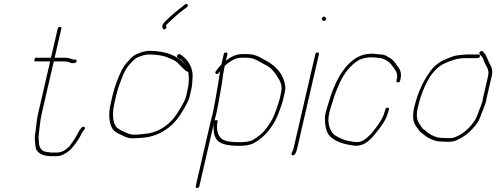

<svg xmlns="http://www.w3.org/2000/svg" viewBox="-20 -730 2450 948"><path d="M275.8 -597C269.8 -597 266.1 -594 264.8 -588L231.7 -445H155.7C153.1 -445 151.4 -442 150.7 -436C148.6 -430 148.9 -427 151.6 -427H227.6L167.6 -167C161 -138.6 159.8 -113.1 156.3 -88L153.2 -66C150.2 -44.1 153.6 -19.5 156.2 -1C160.8 20.6 182.8 35.5 210 39L225.5 41H258.5C275.6 41 287.4 36.6 299.3 29C329.7 14 346.5 -11.9 366.4 -40.5C375.5 -53.7 382 -71.2 391.4 -84C396.5 -90.4 404 -98.2 395.9 -103.5C385 -110.6 371.5 -84.8 366.5 -76C352.9 -49.5 338.5 -28.7 322.6 -7C308.3 6.9 287.4 23 262.7 23H229.7C225.2 22.3 221 21.7 217.2 21L203.6 19C182.8 14.6 172.7 -5.1 172.2 -27C171 -42.5 169.6 -52.3 171.7 -68C176.2 -100.5 177.4 -131.5 185.6 -167L245.6 -427H290.6C300.4 -427 317.3 -425.4 323.4 -422C331 -417.2 337.8 -417.6 347.7 -419C359.8 -419 362.9 -437.3 350.7 -436H343.7C341 -436 338.1 -436.7 335.1 -438C327.3 -443 308.2 -445 294.7 -445H249.7L282.8 -588C284.1 -594 281.8 -597 275.8 -597Z M799.4 -604C800.7 -606.7 803.9 -610.3 809 -615C834.7 -638.9 862.3 -665.8 890.1 -685L903.5 -695C913.7 -703.3 904.2 -715.7 893.5 -708L881.1 -698C852.6 -676.5 823.9 -652 797.5 -626C784.8 -614 779.4 -604 781.6 -596C784 -590.4 785.3 -581.5 795.4 -586.5C805 -591.3 801.6 -598.2 799.4 -604ZM897.2 -408C895.5 -409.3 894.1 -410.7 893.1 -412L876.3 -430C866.8 -438.6 857.8 -444.6 845.1 -451L823.4 -461C796.4 -472.4 758.7 -479 718.6 -479C709.3 -479 699.3 -477.7 688.7 -475C664.9 -467.2 646.3 -462.3 628.7 -445L604.7 -419C596.6 -409.7 589 -398.7 582.1 -386C564.4 -350.2 545.9 -302.6 535.8 -259L527.3 -222C516.7 -176.5 516.9 -143.2 526.9 -112C537.5 -83.2 551.7 -76.3 582.3 -62C607.9 -49.5 619 -44.5 655.1 -48C681.4 -49.4 706.7 -50.7 730.4 -58C779.7 -71.6 823.2 -102.3 854.8 -142C871.1 -161.8 909.9 -224.8 916.4 -253L923.3 -283C928.2 -303.9 929.7 -320.5 930.3 -339C936.5 -398.3 906.3 -437.9 869.7 -462C860.2 -467.4 847.9 -452.6 857 -446L875.2 -434C880.1 -430.1 891.2 -413.9 897.2 -408ZM908.8 -376C909.2 -372 910 -368 911 -364C914 -340.9 912.3 -313.2 905.3 -283L898.4 -253C892.4 -227 855.5 -169.2 840.6 -150C807.6 -107.7 754.2 -72.5 693.9 -69C673.2 -66.7 646.1 -62.8 626.9 -66.5C609.2 -69.9 572.1 -88.6 560.4 -97C534.6 -119.5 533.2 -169.9 545.1 -221.5L553.8 -259C556.6 -271 560.4 -284.7 565.3 -300C579.1 -337.6 593.9 -384.4 617.4 -409C629.1 -422.8 645.5 -441.8 662.4 -448C677.4 -453.7 696.4 -461 714.4 -461C751.2 -461 789.2 -455.8 812.5 -444C832.2 -437.5 849.4 -428 861 -416C867.6 -410.4 889.2 -385.4 897 -381C900.5 -378.7 902.3 -376 908.8 -376Z M1095.3 -430 1102.7 -462C1104 -468 1101.7 -471 1095.7 -471C1089.7 -471 1086 -468 1084.7 -462L1072.7 -410H1071.7C1063.8 -402 1057.4 -394.3 1052.3 -387L1045.3 -378C1037.5 -367.4 1051.2 -357.9 1059.4 -370L1066.5 -379C1062.2 -353.5 1060 -330.2 1054.8 -302.5C1046.3 -257.3 1039.7 -210.9 1029.1 -165C1025 -150.3 1021.6 -136.7 1018.6 -124L946.4 189C945 195 947.3 198 953.3 198C959.3 198 963 195 964.4 189L1034.8 -116C1033 -87.8 1035.5 -63.1 1047.4 -45C1063.9 -16.1 1110.8 -10 1162.3 -10C1187.3 -10 1216.2 -13.4 1234.5 -24C1268.6 -42.6 1299.1 -72 1321.5 -106C1344.3 -137.3 1358.8 -178.1 1373 -221C1375.2 -227.7 1377 -234 1378.4 -240L1385.3 -270C1388.2 -282.5 1389.5 -294.6 1388.3 -304.5C1380.6 -367.6 1335.1 -412 1280.9 -437C1259 -450.7 1236.3 -463 1197.9 -463H1177.9C1143.5 -463 1118.3 -448.7 1095.3 -430ZM1039.4 -136C1041.6 -145.3 1044.1 -155 1047.1 -165C1058 -212.2 1064.2 -257 1073.1 -303.5C1078.5 -332 1079.5 -357.4 1085.9 -385C1086.9 -392.3 1088 -398.7 1089.3 -404C1094.5 -409.3 1100.3 -414.3 1106.7 -419C1126.9 -432.9 1144.4 -445 1173.7 -445H1193.7C1207.8 -445 1220.7 -443.5 1231.6 -440L1249.7 -432C1261.6 -426 1276.5 -416.6 1287.9 -411C1317.5 -398.8 1337.9 -370.7 1353.3 -345.5C1365.8 -325 1375.5 -305.4 1367.3 -270L1360.4 -240C1357.7 -228.4 1352.8 -214.7 1349.1 -204L1342.7 -185C1338.3 -171.7 1332.4 -159 1326.9 -147C1318.4 -128.1 1306.4 -114.2 1296.6 -98C1278.5 -73.2 1253.5 -52.9 1228 -39C1213.2 -30.4 1186.8 -28 1166.5 -28C1131.8 -28 1096.3 -29.5 1076.9 -43C1054.7 -58.5 1045.7 -94 1054.9 -134C1055.7 -137.4 1042.6 -136.7 1039.4 -136Z M1547.7 -471C1541.7 -471 1538 -468 1536.7 -462L1428.6 6C1426.1 16.9 1411.8 32.6 1424.1 36.5C1436.3 40.4 1443.9 17.8 1446.6 6L1554.7 -462C1556 -468 1553.7 -471 1547.7 -471ZM1570.9 -632C1574.1 -627.8 1577.8 -622.9 1585.8 -629.5C1593.9 -636.1 1589.2 -640.8 1585.9 -645C1579.9 -654.6 1563.9 -641.1 1570.9 -632Z M1944.6 -323C1950.6 -323 1954.3 -326 1955.6 -332L1957 -338C1964.8 -371.6 1955.3 -387.1 1940.7 -406C1926.4 -426.4 1919.6 -437.4 1897.4 -448C1887.5 -454.6 1879.4 -459.8 1862.4 -461L1838.9 -463C1831.9 -464.3 1824.7 -465 1817.4 -465C1788.7 -465 1766.2 -458.9 1745.4 -448C1681.6 -411.1 1642.8 -342.5 1614 -260C1604.9 -228.5 1594 -199.5 1586.6 -167C1584.2 -157 1583.6 -147 1584.6 -137C1586 -99.7 1593.5 -66.3 1618.3 -49C1644.4 -28.4 1683 -16.7 1727.5 -11C1786.4 -4.3 1821.2 -54.3 1850 -91L1863.2 -109C1877 -128 1891.1 -151.9 1897.3 -179L1900.6 -189C1903.3 -200.6 1885.7 -202.4 1882.9 -190L1879.6 -180C1873.6 -154 1861.2 -135.5 1849 -117L1835.9 -99C1826.7 -87.4 1815.6 -72.3 1804.8 -62C1786.2 -44.2 1764.6 -24.4 1733.7 -29L1718.2 -31C1697.7 -33.6 1676.9 -39.5 1661.9 -47L1645.7 -55C1641 -57.7 1636 -60.7 1630.8 -64C1608.9 -82.7 1594.5 -123.3 1604.8 -168C1612 -199.4 1622.7 -227.5 1631.6 -258C1639.3 -279.9 1648.5 -300.6 1656.6 -319C1678.6 -368.4 1710 -407.9 1751 -433C1769 -441.1 1788.6 -447 1813.2 -447C1819.9 -447 1826.8 -446.7 1834 -446C1845.2 -443.9 1865.3 -443.6 1873.4 -439C1886.5 -432.8 1901.1 -425.1 1909.6 -414L1925 -394C1936.1 -377.8 1945.4 -365.4 1939 -338L1937.7 -332C1936.3 -326 1938.6 -323 1944.6 -323Z M2380.1 -230C2380.5 -234.7 2381.2 -239 2382.1 -243L2408 -355C2414.6 -383.8 2406.3 -400.8 2396.5 -418C2386.7 -436 2384.5 -452.8 2371 -468L2363.9 -476C2356.4 -484 2341.2 -470 2348.7 -462L2355.8 -454C2360.1 -449.3 2363.1 -445 2364.8 -441L2371.1 -425C2378.3 -402.9 2397.8 -389.1 2390 -355L2364.1 -243C2363.2 -239 2362.4 -234.3 2361.9 -229C2361.1 -225.7 2359 -219.3 2355.5 -210C2344.1 -183.6 2338.4 -161 2325.6 -137C2305.2 -106.8 2278.9 -78.9 2247.4 -62.5C2232.5 -54.7 2219.8 -48 2202.1 -48H2188.1C2183.4 -48 2176.5 -48.3 2167.3 -49C2134.3 -49 2112.4 -61.1 2094 -73.5C2086.2 -78.7 2079.7 -87.2 2071.2 -92C2062.6 -96.9 2058.6 -108.4 2052.8 -116C2037.7 -135.6 2033.9 -159.8 2043.1 -199.5C2059 -268.5 2089.5 -345.2 2131 -385.5C2141.9 -396.1 2158 -409.8 2173 -416C2204.8 -430.2 2236.5 -443 2279.3 -443H2338.3C2344.3 -443 2348 -446 2349.4 -452C2350.7 -458 2348.4 -461 2342.4 -461H2283.4C2270.9 -461 2251.4 -458.2 2240.5 -457C2216.2 -454.4 2190.1 -441.6 2168.7 -432C2150.8 -424.5 2132.5 -408.6 2118.4 -396C2076.9 -346 2043.3 -278.6 2025.1 -199.5C2014.8 -154.9 2019.4 -125.6 2036.8 -103C2044.6 -94.7 2049.8 -82.4 2058.5 -76C2071 -67.8 2079.8 -57.5 2093.2 -50.5C2113.2 -40 2130.8 -31 2163.2 -31C2172.3 -30.3 2179.3 -30 2183.9 -30H2197.9C2220.5 -30 2234.8 -36.6 2253.4 -47C2273.6 -58.3 2295.7 -74.2 2311.2 -92C2327.7 -109.8 2342.1 -126.4 2350.9 -151L2356.6 -167L2360.9 -177C2362.3 -180.3 2363.2 -182.7 2363.5 -184C2366.8 -193.6 2378.1 -221.5 2380.1 -230Z"/></svg>

Font: HoneyBee
Style: BLnIt
Weight: 100
Foundry: Cannot Into Space Fonts
Version: Version 0.89